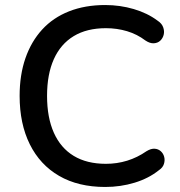

<svg xmlns="http://www.w3.org/2000/svg" viewBox="-20 -734 716 763"><path d="M398 9Q291 9 215 -35Q139 -79 98.5 -160.5Q58 -242 58 -353Q58 -436 81 -502.5Q104 -569 147.5 -616.5Q191 -664 254.5 -689Q318 -714 398 -714Q457 -714 511.5 -698Q566 -682 606 -652Q623 -641 628.5 -625.5Q634 -610 630.5 -596Q627 -582 617 -572.5Q607 -563 591.5 -562Q576 -561 558 -573Q525 -598 485 -610Q445 -622 401 -622Q325 -622 273 -590.5Q221 -559 194 -499Q167 -439 167 -353Q167 -267 194 -206.5Q221 -146 273 -114.5Q325 -83 401 -83Q445 -83 485.5 -95.5Q526 -108 562 -133Q580 -144 594.5 -143Q609 -142 619 -133Q629 -124 632.5 -110.5Q636 -97 631.5 -82.5Q627 -68 612 -58Q571 -25 515 -8Q459 9 398 9Z"/></svg>

Font: Nunito ExtraLight SemiBold
Style: Regular
Weight: 600
Version: Version 3.602